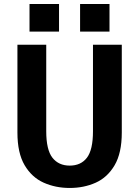

<svg xmlns="http://www.w3.org/2000/svg" viewBox="-20 -922 690 953"><path d="M326 11Q256 11 197 -15.2Q138 -41.5 102.2 -102Q66.5 -162.5 66.5 -264V-700H209.5V-270.5Q209.5 -178.5 240.2 -139.2Q271 -100 326 -100Q381.5 -100 411.5 -139.2Q441.5 -178.5 441.5 -270.5V-700H584.5V-264Q584.5 -162.5 549 -102Q513.5 -41.5 455 -15.2Q396.5 11 326 11ZM126.5 -902H273V-765H126.5ZM377.5 -902H523.5V-765H377.5Z"/></svg>

Font: Trispace SemiBold
Style: Regular
Weight: 600
Designer: Tyler Finck
Foundry: Etcetera Type Company
Version: Version 1.210; ttfautohint (v1.8.3)